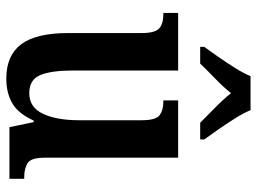

<svg xmlns="http://www.w3.org/2000/svg" viewBox="-123 -683 816 610"><g transform="rotate(90 285.0 -378.0)"><path d="M230 10Q156 10 120.5 -37.5Q85 -85 85 -187V-420Q85 -463 70 -476Q55 -489 25 -489H21V-536H204V-202Q204 -133 218.5 -98Q233 -63 276 -63Q321 -63 341.5 -106.5Q362 -150 362 -221V-420Q362 -466 345.5 -477.5Q329 -489 303 -489H299V-536H481V-113Q481 -68 498.5 -57.5Q516 -47 542 -47H548V0H384L368 -77H363Q341 -28 308 -9Q275 10 230 10ZM129 -619Q143 -638 161 -664Q179 -690 196 -717Q213 -744 222 -766H330Q339 -744 356 -717Q373 -690 391 -664Q409 -638 423 -619V-606H370Q351 -625 323 -652.5Q295 -680 276 -704Q256 -679 229 -653Q202 -627 182 -606H129Z"/></g></svg>

Font: Noto Serif Lao Condensed SemiBold
Style: Regular
Weight: 600
Width: 3
Designer: Monotype Design Team
Foundry: Monotype Imaging Inc.
Version: Version 2.003; ttfautohint (v1.8.4.7-5d5b)